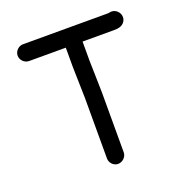

<svg xmlns="http://www.w3.org/2000/svg" viewBox="-131 -777 927 968"><g transform="rotate(-20 332.5 -293.0)"><path d="M294 -380C294 -355 296 -320 296 -296V29C296 53 316 74 340 74C364 74 386 53 386 29V-295C386 -320 384 -356 384 -381C384 -407 382 -438 382 -465V-567H551C577 -567 595 -572 607 -588C631 -621 601 -665 563 -659C559 -658 555 -657 551 -657H95C71 -657 50 -636 50 -612C50 -588 71 -567 95 -567H292V-465C292 -437 294 -405 294 -380Z"/></g></svg>

Font: Electronic
Style: Blk
Weight: 900
Version: Version 1.011